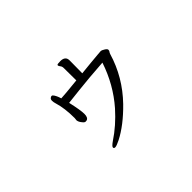

<svg xmlns="http://www.w3.org/2000/svg" viewBox="-104 -863 1208 1208"><g transform="rotate(-45 500.0 -259.0)"><path d="M335 -403Q356 -403 482 -416L481 -527Q481 -541 473.5 -550Q466 -559 466 -565L467 -568Q468 -573 496 -573Q541 -573 541 -535V-524L540 -421Q584 -426 624 -429.5Q664 -433 690 -435.5Q716 -438 722 -438Q728 -438 744.5 -428Q761 -418 761 -409.5Q761 -401 756.5 -395.5Q752 -390 750 -383Q703 -224 585 -102Q492 -7 404 38Q370 55 358 55Q346 55 346 45.5Q346 36 375 16Q457 -38 530 -120Q628 -232 677 -379Q545 -370 452.5 -359.5Q360 -349 350 -348Q369 -264 369 -231Q369 -198 350 -192Q348 -191 339.5 -191Q331 -191 320 -206Q307 -221 305 -237L307 -256Q307 -343 288 -405Q283 -420 283 -433.5Q283 -447 291 -452Q296 -457 303 -457Q310 -457 317.5 -444.5Q325 -432 330 -418.5Q335 -405 335 -403Z"/></g></svg>

Font: LXGW Bright GB
Style: Regular
Weight: 400
Designer: Christian Thalmann (Catharsis Fonts)
Foundry: LXGW / Christian Thalmann (Catharsis Fonts) / Fontworks Inc.
Version: Version 5.510